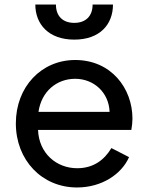

<svg xmlns="http://www.w3.org/2000/svg" viewBox="-20 -816 654 848"><path d="M320 12C430 12 517 -47 550 -122L472 -162C441 -110 393 -73 321 -73C230 -73 152 -138 148 -242H560C563 -258 565 -277 565 -292C565 -426 471 -551 312 -551C163 -551 50 -433 50 -271C50 -109 165 12 320 12ZM136 -796C136 -710 194 -641 308 -641C421 -641 479 -708 479 -796H389C389 -745 359 -715 308 -715C257 -715 227 -745 227 -796ZM150 -322C163 -413 231 -468 312 -468C395 -468 461 -407 464 -322Z"/></svg>

Font: Mluvka Medium
Style: Regular
Weight: 500
Designer: Modified by Jiří Krblich, Original typeface by Gumpita Rahayu
Foundry: Gumpita Rahayu & Jiří Krblich
Version: Version 2.000;Glyphs 3.1.1 (3134)